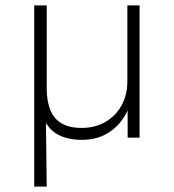

<svg xmlns="http://www.w3.org/2000/svg" viewBox="-20 -507 640 707"><path d="M106 180V-487H152V-182Q152 -135 165 -102.5Q178 -70 206.5 -53Q235 -36 280 -36Q331 -36 369 -58.5Q407 -81 428 -119.5Q449 -158 449 -208V-487H494V0H450V-117H457Q435 -58 389.5 -25Q344 8 282 8Q230 8 194 -11Q158 -30 139 -74H149L152 180Z"/></svg>

Font: Nunito Sans 10pt ExtraLight
Style: Regular
Weight: 250
Designer: Vernon Adams
Foundry: Vernon Adams
Version: Version 3.101;gftools[0.9.27]